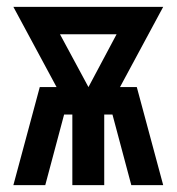

<svg xmlns="http://www.w3.org/2000/svg" viewBox="-20 -540 515 560"><path d="M19 0 96 -286H145L19 -520H456L330 -286H379L456 0H363L308 -206H284V0H191V-206H167L112 0ZM238 -286 320 -440H155Z"/></svg>

Font: Iosevka QP
Style: Bold
Weight: 700
Designer: Belleve Invis
Foundry: Belleve Invis
Version: Version 20.0.0; ttfautohint (v1.8.4)